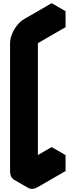

<svg xmlns="http://www.w3.org/2000/svg" viewBox="-20 -970 473 1201"><path d="M217 -800 390 -900V-800L217 -700V100L390 0V100L217 200Q182 220 156 205Q130 190 130 150V-650Q130 -677 142 -706.5Q154 -736 174 -761.5Q194 -787 217 -800ZM390 0 217 100 130 50 303 -50ZM390 -900 217 -800Q194 -787 174 -761.5Q154 -736 142 -706.5Q130 -677 130 -650V150Q130 190 156 205L69 155Q43 140 43 100V-700Q43 -727 55 -756.5Q67 -786 87 -811.5Q107 -837 130 -850L303 -950Z"/></svg>

Font: Nabla
Style: Regular
Weight: 400
Designer: Arthur Reinders Folmer
Foundry: Typearture
Version: Version 1.002